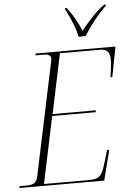

<svg xmlns="http://www.w3.org/2000/svg" viewBox="-75 -989 705 1034"><g transform="rotate(-5 278.0 -472.0)"><path d="M-13 0 -10 -10H23Q56 -10 69 -19Q82 -28 87 -48L217 -664Q219 -672 219 -680Q219 -704 180 -704H135L138 -714H569L538 -552H528Q532 -580 535 -603.5Q538 -627 538 -643Q538 -675 526 -689.5Q514 -704 483 -704H268L200 -381H434L432 -371H197L121 -10H362Q393 -10 409.5 -17Q426 -24 436.5 -44.5Q447 -65 458 -104L475 -162H487L446 0ZM376 -784Q372 -806 362 -834Q352 -862 340 -889Q328 -916 316 -936L317 -944H325Q351 -910 368 -880Q385 -850 400 -815Q424 -844 454.5 -877.5Q485 -911 527 -944H536L535 -936Q497 -899 466.5 -859.5Q436 -820 414 -784Z"/></g></svg>

Font: Noto Serif Display SemiCondensed ExtraLight
Style: Italic
Weight: 200
Width: 4
Italic angle: -12°
Designer: Monotype Design Team
Foundry: Monotype Imaging Inc.
Version: Version 2.009